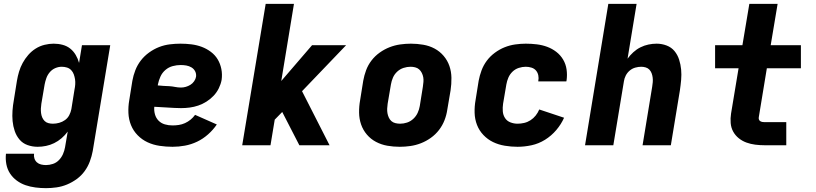

<svg xmlns="http://www.w3.org/2000/svg" viewBox="-20 -755 4240 998"><path d="M219 223Q192 223 164.5 219.5Q137 216 112.5 207.5Q88 199 67 183.5Q46 168 32 146.5Q18 125 13 98.5Q8 72 11 44H157Q155 57 159 69Q163 81 172 89Q181 97 193.5 100Q206 103 219 103Q237 103 255 97Q273 91 286.5 77Q300 63 307.5 45.5Q315 28 318 11L332 -71Q318 -52 300 -36.5Q282 -21 261.5 -11Q241 -1 219 3.5Q197 8 176 8Q148 8 123 -1Q98 -10 81.5 -29.5Q65 -49 56.5 -74Q48 -99 45.5 -125.5Q43 -152 45 -180Q47 -208 52 -235L68 -335Q72 -359 79 -382.5Q86 -406 98 -428Q110 -450 127 -469.5Q144 -489 165.5 -502.5Q187 -516 211.5 -522Q236 -528 259 -528Q283 -528 305.5 -522Q328 -516 345 -502.5Q362 -489 373.5 -469.5Q385 -450 391 -428L406 -520H553L462 30Q457 57 447 84Q437 111 420 134.5Q403 158 379 175.5Q355 193 328.5 204Q302 215 274 219Q246 223 219 223ZM255 -112Q271 -112 287.5 -116.5Q304 -121 318 -131Q332 -141 340 -156.5Q348 -172 351 -188L367 -288Q370 -302 371 -316Q372 -330 370 -343Q368 -356 363.5 -368.5Q359 -381 350 -390.5Q341 -400 328 -404Q315 -408 301 -408Q284 -408 267.5 -401Q251 -394 239 -380Q227 -366 221 -349Q215 -332 212 -316L195 -216Q193 -203 192.5 -191Q192 -179 193.5 -167Q195 -155 199.5 -144.5Q204 -134 212 -126Q220 -118 231.5 -115Q243 -112 255 -112Z M877 8Q843 8 809.5 3Q776 -2 747 -15.5Q718 -29 695.5 -52Q673 -75 661 -104.5Q649 -134 647.5 -167.5Q646 -201 652 -235L668 -335Q673 -363 683.5 -390Q694 -417 712 -440.5Q730 -464 755 -482Q780 -500 807 -510.5Q834 -521 862.5 -524.5Q891 -528 918 -528Q947 -528 975 -524.5Q1003 -521 1028.5 -511.5Q1054 -502 1076 -485.5Q1098 -469 1111.5 -446.5Q1125 -424 1130.5 -396.5Q1136 -369 1132 -340Q1128 -318 1117.5 -296.5Q1107 -275 1090.5 -257.5Q1074 -240 1053.5 -227Q1033 -214 1011 -206.5Q989 -199 966.5 -196Q944 -193 921 -193Q904 -193 886.5 -194Q869 -195 851.5 -196Q834 -197 817 -198Q800 -199 782 -200Q780 -180 785.5 -160.5Q791 -141 804.5 -127.5Q818 -114 837 -108.5Q856 -103 877 -103Q893 -103 909.5 -105.5Q926 -108 941.5 -115Q957 -122 970.5 -133Q984 -144 994 -158L1107 -108Q1088 -80 1061.5 -56.5Q1035 -33 1004.5 -18.5Q974 -4 941.5 2Q909 8 877 8ZM921 -300Q933 -300 945.5 -303.5Q958 -307 969.5 -314Q981 -321 989 -332.5Q997 -344 999 -356Q1001 -371 994.5 -384Q988 -397 975.5 -404.5Q963 -412 948.5 -414.5Q934 -417 919 -417Q899 -417 878 -411.5Q857 -406 840 -391.5Q823 -377 814 -357Q805 -337 801 -317L800 -311Q815 -309 830.5 -308.5Q846 -308 861 -307Q876 -306 890.5 -303Q905 -300 921 -300Z M1239 0 1361 -735H1508L1442 -334L1602 -520H1779L1550 -281L1693 0H1536L1447 -173L1408 -133L1386 0Z M2058 8Q2025 8 1993.5 2.5Q1962 -3 1934.5 -17.5Q1907 -32 1887 -55.5Q1867 -79 1857 -108Q1847 -137 1846.5 -169.5Q1846 -202 1852 -235L1868 -335Q1873 -363 1883 -390Q1893 -417 1911 -440.5Q1929 -464 1953.5 -481.5Q1978 -499 2005 -509.5Q2032 -520 2060 -524Q2088 -528 2116 -528Q2148 -528 2180 -522.5Q2212 -517 2239 -502.5Q2266 -488 2286 -464.5Q2306 -441 2316 -412Q2326 -383 2326.5 -350.5Q2327 -318 2322 -285L2305 -185Q2301 -157 2290.5 -130Q2280 -103 2262 -79.5Q2244 -56 2219.5 -38.5Q2195 -21 2168 -10.5Q2141 0 2113 4Q2085 8 2058 8ZM2060 -112Q2078 -112 2096 -118Q2114 -124 2128.5 -137.5Q2143 -151 2151 -168.5Q2159 -186 2162 -204L2178 -304Q2180 -317 2181 -329.5Q2182 -342 2180 -353.5Q2178 -365 2172.5 -376Q2167 -387 2158.5 -394.5Q2150 -402 2138 -405Q2126 -408 2114 -408Q2096 -408 2077.5 -402Q2059 -396 2044.5 -382.5Q2030 -369 2022.5 -351.5Q2015 -334 2012 -316L1995 -216Q1993 -203 1992.5 -190.5Q1992 -178 1994 -166.5Q1996 -155 2001 -144Q2006 -133 2014.5 -125.5Q2023 -118 2035 -115Q2047 -112 2060 -112Z M2670 8Q2637 8 2604 2.5Q2571 -3 2543 -16.5Q2515 -30 2493 -53Q2471 -76 2459.5 -105.5Q2448 -135 2447 -168.5Q2446 -202 2452 -235L2468 -335Q2473 -362 2483 -389Q2493 -416 2510.5 -439.5Q2528 -463 2552.5 -481Q2577 -499 2603.5 -509.5Q2630 -520 2658 -524Q2686 -528 2713 -528Q2742 -528 2770.5 -524.5Q2799 -521 2824.5 -511.5Q2850 -502 2871.5 -485.5Q2893 -469 2907 -445.5Q2921 -422 2925 -394Q2929 -366 2925 -337Q2924 -336 2924 -334.5Q2924 -333 2924 -332H2778Q2778 -332 2778 -332.5Q2778 -333 2778 -334Q2781 -349 2778 -363.5Q2775 -378 2766 -388.5Q2757 -399 2742.5 -403.5Q2728 -408 2713 -408Q2695 -408 2676.5 -402Q2658 -396 2644 -382.5Q2630 -369 2622.5 -351.5Q2615 -334 2612 -316L2595 -216Q2592 -196 2593.5 -176.5Q2595 -157 2605 -141.5Q2615 -126 2633 -119Q2651 -112 2670 -112Q2687 -112 2704.5 -116Q2722 -120 2737.5 -130Q2753 -140 2764.5 -154.5Q2776 -169 2783 -186L2912 -143Q2897 -109 2871.5 -79Q2846 -49 2813 -28.5Q2780 -8 2743 0Q2706 8 2670 8Z M3021 0 3142 -735H3289L3242 -450Q3255 -468 3272 -483.5Q3289 -499 3309 -509Q3329 -519 3350.5 -523.5Q3372 -528 3393 -528Q3420 -528 3445 -518.5Q3470 -509 3486 -489.5Q3502 -470 3510 -445Q3518 -420 3520.5 -393.5Q3523 -367 3520.5 -339.5Q3518 -312 3514 -285L3467 0H3320Q3332 -76 3345 -152Q3358 -228 3370 -304Q3372 -316 3373 -328Q3374 -340 3372.5 -352Q3371 -364 3367 -374.5Q3363 -385 3355.5 -393Q3348 -401 3336.5 -404.5Q3325 -408 3313 -408Q3298 -408 3282 -403.5Q3266 -399 3253 -388Q3240 -377 3232.5 -362Q3225 -347 3223 -332L3168 0Z M3955 0Q3930 0 3906 -3Q3882 -6 3860 -14Q3838 -22 3820 -36.5Q3802 -51 3791 -71Q3780 -91 3778 -115.5Q3776 -140 3780 -165L3819 -400H3697V-520H3839L3875 -735H4022L3986 -520H4143V-400H3966L3924 -145Q3923 -139 3925 -133.5Q3927 -128 3932 -125Q3937 -122 3943 -121Q3949 -120 3955 -120H4067V0Z"/></svg>

Font: Iosevka SS04 Heavy Extended
Style: Italic
Weight: 900
Width: 7
Italic angle: -9°
Monospace: yes
Designer: Belleve Invis
Foundry: Belleve Invis
Version: Version 19.0.0; ttfautohint (v1.8.4)